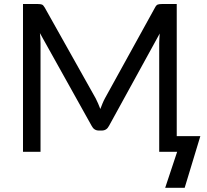

<svg xmlns="http://www.w3.org/2000/svg" viewBox="-20 -736 1006 931"><path d="M951.5 -76 875.5 174.5H781L839 0H752V-526.5Q752 -537 752.8 -549Q753.5 -561 754.5 -573.5L508.5 -125.5Q497 -103 473.5 -103H459.5Q436 -103 424.5 -125.5L173.5 -575.5Q176.5 -549 176.5 -526.5V0H91.5V-716.5H163Q176 -716.5 183 -714Q190 -711.5 196.5 -700L444 -259Q450 -247 455.8 -234Q461.5 -221 466.5 -207.5Q471.5 -221 477 -234.2Q482.5 -247.5 489 -259.5L732 -700Q738 -711.5 745.2 -714Q752.5 -716.5 765.5 -716.5H837V-76Z"/></svg>

Font: Lato
Style: Regular
Weight: 400
Designer: Lukasz Dziedzic with Adam Twardoch and Botio Nikoltchev
Foundry: tyPoland Lukasz Dziedzic
Version: Version 2.010; 2014-09-01; http://www.latofonts.com/; ttfaut